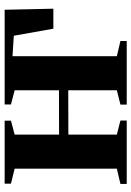

<svg xmlns="http://www.w3.org/2000/svg" viewBox="107 -659 552 806"><g transform="rotate(-90 383.0 -256.0)"><path d="M14 0V-26.5L78 -41.5V-470.5L15 -486V-512.5H279.5V-486L221 -470.5V-284L407 -284.5V-470.5L347.5 -486V-512.5H745L749.5 -308H665.5L636 -474L550 -479.5V-41.5L614 -26.5V0H347V-26.5L407 -41.5V-245.5L221 -245V-41.5L280 -26.5V0Z"/></g></svg>

Font: Merriweather 120pt
Style: Bold
Weight: 700
Designer: Eben Sorkin
Foundry: Eben Sorkin
Version: Version 2.100